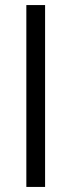

<svg xmlns="http://www.w3.org/2000/svg" viewBox="-20 -738 282 758"><path d="M84 -718H158V0H84Z"/></svg>

Font: TitilliumText22L 400 wt
Style: 400 wt
Weight: 400
Designer: Campivisivi
Foundry: Campivisivi
Version: 1.000